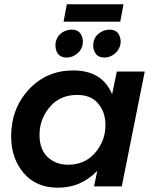

<svg xmlns="http://www.w3.org/2000/svg" viewBox="-20 -868 721 894"><path d="M540 -767H276L291 -848H555ZM291 -600Q242 -600 238 -654Q238 -679 249.2 -696Q260.5 -713 278 -721.5Q295.5 -730 314 -730Q361 -730 366 -677Q366 -642.5 342.5 -621.2Q319 -600 291 -600ZM467 -600Q439 -600 426.5 -617Q414 -634 414 -654Q414 -690 437.5 -710Q461 -730 491 -730Q537 -730 542 -677Q542 -653 530.2 -635.8Q518.5 -618.5 501.2 -609.2Q484 -600 467 -600ZM250 6Q148 6 90 -62.5Q32 -131 32 -233Q32 -363 114.5 -451.5Q197 -540 321 -540Q456 -540 502 -429L524 -535H654L547 0H418L433 -73Q358 6 250 6ZM297 -101Q375 -101 423 -156.5Q471 -212 471 -286Q471 -345 437.5 -385.5Q404 -426 339 -426Q259 -426 211.5 -369.5Q164 -313 164 -240Q164 -172 202 -136.5Q240 -101 297 -101Z"/></svg>

Font: Argentum Sans Medium
Style: Italic
Weight: 500
Italic angle: -11°
Designer: Julieta Ulanovsky (font), Cristiano Sobral (main changes and remaster)
Foundry: Julieta Ulanovsky (font), Cristiano Sobral (main changes and remaster)
Version: Version 2.007;June 15, 2022;FontCreator 14.0.0.2814 64-bit; 